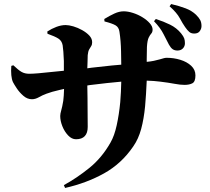

<svg xmlns="http://www.w3.org/2000/svg" viewBox="-20 -863 1040 950"><path d="M296 53Q360 18 422 -32Q484 -82 527 -158Q546 -191 557.5 -243.5Q569 -296 575 -358Q579 -408 580 -459Q545 -456 509 -452Q463 -447 424 -442Q418 -441 412 -440Q412 -408 413 -379Q413 -338 413.5 -302Q414 -266 414 -235Q414 -205 399.5 -189.5Q385 -174 356 -174Q335 -174 317 -193Q299 -212 288.5 -238.5Q278 -265 278 -289Q278 -300 283 -317Q288 -334 293 -364Q296 -387 297 -423Q286 -420 275 -418Q235 -409 209 -399Q190 -392 172.5 -382Q155 -372 138 -372Q115 -372 95.5 -389Q76 -406 62.5 -426.5Q49 -447 44 -457Q38 -470 36 -491Q34 -512 36 -537L46 -540Q71 -516 87 -507Q103 -498 125 -498Q141 -498 171 -500.5Q201 -503 236 -507Q268 -510 296 -513Q296 -539 296 -561Q295 -587 293.5 -607Q292 -627 290 -639Q286 -661 269 -672Q252 -683 215 -696L214 -707Q235 -721 259 -730Q283 -739 305 -739Q321 -739 343 -732.5Q365 -726 386.5 -714Q408 -702 422 -687Q436 -672 436 -654Q436 -642 431 -634.5Q426 -627 421 -618Q416 -609 414 -590Q413 -575 413 -552Q412 -539 412 -525Q422 -526 433 -528Q482 -533 534 -539Q558 -541 580 -543Q580 -578 579 -608Q578 -662 571 -706Q568 -728 552 -737.5Q536 -747 497 -757L496 -769Q522 -785 546 -796Q570 -807 592 -807Q613 -807 638 -799Q663 -791 685 -777.5Q707 -764 721 -748Q735 -732 735 -717Q735 -704 728.5 -697Q722 -690 715.5 -676.5Q709 -663 707 -631Q706 -598 706 -571V-557Q727 -559 741 -562Q760 -566 771.5 -569.5Q783 -573 790.5 -575Q798 -577 805 -577Q840 -577 872.5 -567Q905 -557 926 -537.5Q947 -518 947 -490Q947 -459 932 -451Q917 -443 893 -443Q872 -443 843 -448.5Q814 -454 773 -459Q743 -463 706 -464Q703 -395 698 -338Q692 -275 678.5 -225Q665 -175 639 -138Q581 -53 494.5 -5Q408 43 302 67ZM858 -613Q844 -613 834.5 -619.5Q825 -626 816 -642Q805 -662 789.5 -693.5Q774 -725 742 -758L751 -769Q789 -757 821.5 -741Q854 -725 876 -698Q888 -683 891.5 -673Q895 -663 895 -649Q895 -634 885 -623.5Q875 -613 858 -613ZM941 -697Q926 -697 916.5 -705Q907 -713 896 -729Q884 -746 869.5 -773Q855 -800 819 -832L827 -843Q869 -833 899 -821.5Q929 -810 950 -790Q965 -775 971 -763Q977 -751 977 -734Q977 -721 968.5 -709Q960 -697 941 -697Z"/></svg>

Font: Noto Serif HK ExtraLight Black
Style: Regular
Weight: 900
Version: Version 2.002-H1;hotconv 1.1.0;makeotfexe 2.6.0